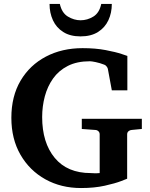

<svg xmlns="http://www.w3.org/2000/svg" viewBox="-20 -929 756 965"><path d="M692.9 -280.8 642.1 -275.9Q632.8 -275.4 626 -269.5Q619.1 -263.7 619.1 -253.9V-30.8Q619.1 -30.8 589.1 -19Q559.1 -7.3 506.6 4.4Q454.1 16.1 387.2 16.1Q287.1 16.1 208 -27.8Q128.9 -71.8 83 -151.1Q37.1 -230.5 37.1 -336.9Q37.1 -445.3 83.5 -523.7Q129.9 -602.1 210.7 -644.5Q291.5 -687 395 -687Q460.4 -687 511.2 -677.2Q562 -667.5 591.1 -657.7Q620.1 -647.9 620.1 -647.9V-475.1H542L522 -583Q521 -588.4 515.6 -595.2Q510.3 -602.1 503.9 -604Q481 -612.8 460.7 -616.9Q440.4 -621.1 432.1 -621.1Q366.7 -621.1 320.8 -597.7Q274.9 -574.2 246.6 -534.2Q218.3 -494.1 205.1 -444.1Q191.9 -394 191.9 -340.8Q191.9 -211.9 255.1 -135.5Q318.4 -59.1 436 -59.1Q442.9 -59.1 452.9 -58.3Q462.9 -57.6 481 -59.1V-253.9Q481 -263.7 474.1 -269.8Q467.3 -275.9 458 -275.9L391.1 -280.8V-332H692.9ZM542 -909.2Q542 -864.3 524.7 -827.1Q507.3 -790 472.4 -768.1Q437.5 -746.1 384.8 -746.1Q332.5 -746.1 297.9 -768.1Q263.2 -790 246.1 -827.1Q229 -864.3 229 -909.2H280.8Q290.5 -864.3 321.3 -845.7Q352.1 -827.1 384.8 -827.1Q418.9 -827.1 449.2 -845.7Q479.5 -864.3 488.8 -909.2Z"/></svg>

Font: Charis
Style: Bold
Weight: 700
Designer: Walt Agee, Miriam Martin, Annie Olsen, Victor Gaultney, Lorna Priest, Alan Ward, Bob Hallissy, Martin Hosken, Sharon Cor
Foundry: SIL Global
Version: Version 7.000